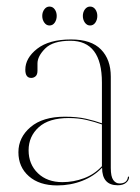

<svg xmlns="http://www.w3.org/2000/svg" viewBox="-20 -556 427 584"><path d="M36 -93Q36 -138 73 -169.5Q110 -201 177 -201Q214 -201 240.8 -195Q267.5 -189 290 -181V-305Q290 -432 194 -432Q141 -432 117.5 -408.5Q94 -385 94 -363V-341Q94 -329 88.2 -324Q82.5 -319 75 -319Q57 -319 57 -344Q57 -379.5 93.2 -407.8Q129.5 -436 196 -436Q257.5 -436 287.2 -405.5Q317 -375 317 -323V-45Q317 -19 324.5 -8.5Q332 2 343.5 2Q366.5 2 369 -17Q369 -19 371 -19Q372.5 -19 372.5 -17Q372.5 -8 363.5 -0.2Q354.5 7.5 338 7.5Q290.5 7.5 290.5 -46Q266 -20 230.2 -6Q194.5 8 154 8Q99.5 8 67.8 -20Q36 -48 36 -93ZM67 -99Q67 -56.5 95.2 -29.2Q123.5 -2 170 -2Q203.5 -2 235.2 -13.8Q267 -25.5 290 -50.5V-177.5Q268 -185.5 243 -191.2Q218 -197 189 -197Q128.5 -197 97.8 -169Q67 -141 67 -99ZM130.5 -478.5Q121 -478.5 114.8 -487.2Q108.5 -496 108.5 -507.5Q108.5 -519 114.8 -527.5Q121 -536 130.5 -536Q140.5 -536 146.5 -527.5Q152.5 -519 152.5 -507.5Q152.5 -496 146.5 -487.2Q140.5 -478.5 130.5 -478.5ZM254 -478.5Q244.5 -478.5 238.2 -487.2Q232 -496 232 -507.5Q232 -519 238.2 -527.5Q244.5 -536 254 -536Q264 -536 270 -527.5Q276 -519 276 -507.5Q276 -496 270 -487.2Q264 -478.5 254 -478.5Z"/></svg>

Font: Fraunces 144pt Thin
Style: Regular
Weight: 100
Version: Version 1.000;[f99f86859]